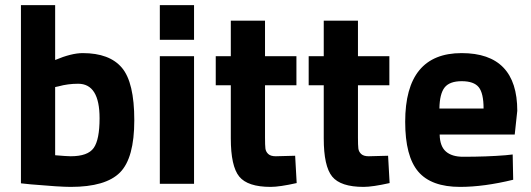

<svg xmlns="http://www.w3.org/2000/svg" viewBox="-20 -720 2080 752"><path d="M304 -512Q409 -512 457.5 -454.5Q506 -397 506 -249Q506 -101 450 -44.5Q394 12 257 12Q214 12 100 2L62 -2V-700H196V-485Q260 -512 304 -512ZM257 -108Q324 -108 347 -140.5Q370 -173 370 -257Q370 -392 286 -392Q246 -392 210 -382L196 -379V-112Q242 -108 257 -108Z M606 0V-500H740V0ZM606 -564V-700H740V-564Z M1141 -386H1018V-181Q1018 -151 1019.5 -138.5Q1021 -126 1030.5 -117Q1040 -108 1060 -108L1136 -110L1142 -3Q1075 12 1040 12Q950 12 917 -28.5Q884 -69 884 -178V-386H825V-500H884V-639H1018V-500H1141Z M1505 -386H1382V-181Q1382 -151 1383.5 -138.5Q1385 -126 1394.5 -117Q1404 -108 1424 -108L1500 -110L1506 -3Q1439 12 1404 12Q1314 12 1281 -28.5Q1248 -69 1248 -178V-386H1189V-500H1248V-639H1382V-500H1505Z M1794 -106Q1887 -106 1960 -112L1988 -115L1990 -16Q1875 12 1782 12Q1669 12 1618 -48Q1567 -108 1567 -243Q1567 -512 1788 -512Q2006 -512 2006 -286L1996 -193H1702Q1703 -147 1726.5 -126.5Q1750 -106 1794 -106ZM1874 -295Q1874 -355 1855 -378.5Q1836 -402 1788.5 -402Q1741 -402 1721.5 -377.5Q1702 -353 1701 -295Z"/></svg>

Font: Titillium-CLs Web
Style: CLs-Bold
Weight: 700
Version: Version 1.002;PS 57.000;hotconv 1.0.70;makeotf.lib2.5.55311